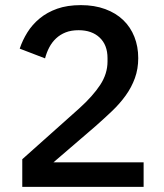

<svg xmlns="http://www.w3.org/2000/svg" viewBox="-20 -730 640 750"><path d="M541 0H67V-108L290 -307Q343 -355 371.5 -398.5Q400 -442 400 -490V-503Q400 -554 369.5 -583Q339 -612 287 -612Q258 -612 236.5 -603.5Q215 -595 199 -580Q183 -565 172.5 -545Q162 -525 156 -502L57 -540Q68 -573 87 -603.5Q106 -634 135 -658Q164 -682 203.5 -696Q243 -710 296 -710Q349 -710 391 -694.5Q433 -679 461.5 -651.5Q490 -624 505 -586Q520 -548 520 -503Q520 -461 507 -425Q494 -389 471 -357Q448 -325 417.5 -296Q387 -267 353 -237L189 -96H541Z"/></svg>

Font: IBM Plex Sans Thai Looped Medium
Style: Regular
Weight: 500
Designer: Mike Abbink, Paul van der Laan, Pieter van Rosmalen, Ben Mitchell, Mark Frömberg
Foundry: Bold Monday
Version: Version 1.1